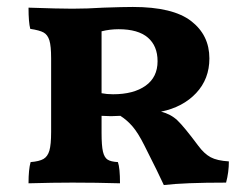

<svg xmlns="http://www.w3.org/2000/svg" viewBox="-20 -525 715 552"><path d="M638 -61Q638 -30 630 0Q509 0 451 7Q437 -24 395 -107Q377 -143 361 -161.5Q345 -180 326 -192L299 -191L272 -192V-143Q272 -106 276 -89Q280 -72 289.5 -66Q299 -60 319 -59Q325 -42 325 2Q257 0 188 0Q134 0 62 2Q62 -38 68 -59Q93 -61 105 -68Q117 -75 122 -92Q127 -109 127 -146V-357Q127 -393 122 -409Q117 -425 105.5 -431.5Q94 -438 67 -442Q62 -461 62 -503Q149 -500 188 -500Q231 -500 277 -503Q335 -505 362 -505Q477 -505 529.5 -464.5Q582 -424 582 -357Q582 -298 544 -257.5Q506 -217 443 -204Q471 -197 490 -179Q509 -161 550 -106Q567 -83 585.5 -73Q604 -63 638 -61ZM433 -349Q433 -393 405 -417Q377 -441 321 -441Q296 -441 272 -435V-257Q287 -254 305 -254Q364 -254 398.5 -278.5Q433 -303 433 -349Z"/></svg>

Font: Vollkorn SC
Style: Bold
Weight: 700
Designer: Friedrich Althausen
Foundry: Friedrich Althausen
Version: Version 4.015